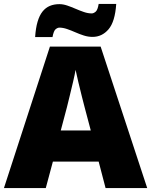

<svg xmlns="http://www.w3.org/2000/svg" viewBox="-20 -953 766 973"><path d="M515 0 480 -134H248L212 0H0L233 -717H490L726 0ZM409 -409Q404 -428 395 -463.5Q386 -499 377 -537Q368 -575 363 -599Q359 -575 350.5 -539Q342 -503 333.5 -468Q325 -433 319 -409L288 -292H440ZM158 -765Q161 -811 170.5 -843Q180 -875 195.5 -894.5Q211 -914 232.5 -923Q254 -932 281 -932Q300 -932 320.5 -925Q341 -918 363 -908.5Q385 -899 405.5 -892Q426 -885 445 -885Q454 -885 464.5 -893.5Q475 -902 480 -933H569Q563 -843 530 -804.5Q497 -766 449 -766Q427 -766 405 -773Q383 -780 361.5 -789.5Q340 -799 319.5 -806Q299 -813 281 -813Q272 -813 262 -805Q252 -797 246 -765Z"/></svg>

Font: Noto Sans Hebrew Thin Black
Style: Regular
Weight: 900
Version: Version 3.001